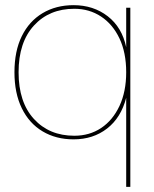

<svg xmlns="http://www.w3.org/2000/svg" viewBox="-20 -530 595 744"><path d="M469 194V-151Q449 -74 395 -32Q341 10 265 10Q197 10 145 -21Q93 -52 64.5 -110.5Q36 -169 36 -250Q36 -332 64.5 -390Q93 -448 145 -479Q197 -510 265 -510Q342 -510 397.5 -467Q453 -424 469 -347V-500H485V194ZM268 -4Q327 -4 372 -34Q417 -64 443 -119.5Q469 -175 469 -250Q469 -326 443 -381Q417 -436 371.5 -466Q326 -496 268 -496Q171 -496 111.5 -431Q52 -366 52 -250Q52 -134 111.5 -69Q171 -4 268 -4Z"/></svg>

Font: Prodigy Sans Thin
Style: Regular
Weight: 100
Designer: Wei Huang
Foundry: Wei Huang
Version: Version 1.003; ttfautohint (v1.8.3)